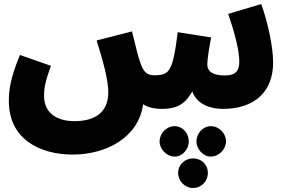

<svg xmlns="http://www.w3.org/2000/svg" viewBox="-20 -536 1430 954"><path d="M342 232C506 232 669 148 691 -18C722 2 760 5 782 5C840 5 894 -5 935 -82C960 -15 1028 5 1088 5C1243 5 1337 -79 1337 -225C1337 -297 1314 -416 1278 -516L1114 -467C1147 -370 1169 -284 1169 -230C1169 -180 1147 -161 1097 -161C1032 -161 1010 -185 1010 -215C1010 -243 1019 -296 1029 -350L863 -376C839 -179 820 -164 753 -162C711 -161 693 -174 674 -234C667 -254 654 -303 636 -380L460 -335C492 -234 518 -139 518 -77C518 22 452 66 350 66C256 66 199 20 199 -58C199 -101 205 -131 233 -209L79 -263C31 -146 24 -89 24 -33C24 151 172 232 342 232ZM1027 242C1069 242 1103 204 1103 167C1103 126 1069 91 1027 91C989 91 956 126 956 167C956 204 989 242 1027 242ZM848 242C888 242 918 204 918 167C918 126 888 91 848 91C807 91 773 126 773 167C773 204 807 242 848 242ZM939 398C982 398 1013 363 1013 323C1013 283 982 251 939 251C898 251 865 283 865 323C865 363 898 398 939 398Z"/></svg>

Font: Noto Sans Arabic SemCond Blk
Style: Regular
Weight: 900
Width: 4
Designer: Monotype Design Team, Nadine Chahine, Nizar Qandah and Khaled Hosny
Foundry: Monotype Imaging Inc.
Version: Version 2.012